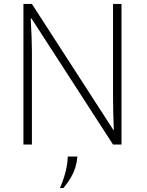

<svg xmlns="http://www.w3.org/2000/svg" viewBox="-20 -734 747 975"><path d="M99 0H142V-476C142 -514 140 -569 136 -640H140L554 0H597V-714H554V-237C554 -185 556 -132 558 -75H555L142 -714H99ZM284 221H302C335 180 367 135 373 61H324C324 114 303 180 284 221Z"/></svg>

Font: Kathrein 35 Thin
Style: Regular
Weight: 250
Designer: Lazydogs Typefoundry, based on Open Sans by Ascender Corporation
Foundry: Lazydogs Typefoundry
Version: Version 1.003;PS 001.003;hotconv 1.0.88;makeotf.lib2.5.64775